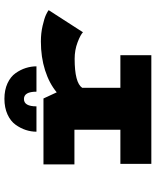

<svg xmlns="http://www.w3.org/2000/svg" viewBox="64 -786 721 890"><g transform="rotate(-90 425.0 -340.5)"><path d="M260 -532.5Q260 -557.5 268 -582Q276 -606.5 292.5 -629.5Q309 -652.5 340.2 -666.8Q371.5 -681 412.5 -681Q453.5 -681 484.2 -666.8Q515 -652.5 531.2 -629.5Q547.5 -606.5 555.2 -582Q563 -557.5 563 -532.5H445.5Q445.5 -590.5 411.5 -590.5Q377.5 -590.5 377.5 -532.5ZM463.5 -143.5H614.5V0H111V-143.5H269V-356.5H108.5V-500H414L442.5 -438.5Q483.5 -473 544.5 -492.5Q605.5 -512 678.5 -512Q716.5 -512 751 -504Q785.5 -496 801.5 -488.5Q817.5 -481 823.5 -476L721 -317Q709.5 -328.5 674 -342Q638.5 -355.5 598 -355.5Q487 -355.5 463.5 -320.5Z"/></g></svg>

Font: League Mono Wide ExtraBold
Style: Regular
Weight: 800
Width: 8
Designer: Tyler Finck
Foundry: The League of Moveable Type / Tyler Finck
Version: Version 2.210